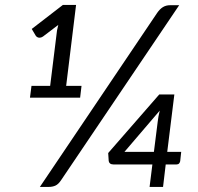

<svg xmlns="http://www.w3.org/2000/svg" viewBox="-20 -736 778 756"><path d="M638.5 -138H693.5L689.5 -101.5Q688.5 -96 685 -92.2Q681.5 -88.5 675 -88.5H632.5L622 0H569L580 -88.5H426.5Q418 -88.5 413.2 -92.5Q408.5 -96.5 408 -102.5L406 -133.5L607 -364H666.5ZM220.5 -26.5Q210 -10.5 198.2 -5.2Q186.5 0 172 0H137L599 -685.5Q609 -700 621.2 -707.8Q633.5 -715.5 650 -715.5H685.5ZM104 -398H177.5L204.5 -616L209.5 -638L149 -592Q142 -587.5 136 -587.5Q130.5 -587.5 126.8 -589.8Q123 -592 121 -595L105 -622L227.5 -716.5H279.5L240.5 -398H301L295.5 -351.5H98ZM601 -257Q602 -266.5 604 -277.5Q606 -288.5 609 -300.5L470 -138H586Z"/></svg>

Font: Lato TR
Style: Italic
Weight: 400
Italic angle: -12°
Designer: Lukasz Dziedzic
Foundry: tyPoland Lukasz Dziedzic
Version: Version 1.104 2013